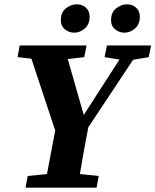

<svg xmlns="http://www.w3.org/2000/svg" viewBox="-20 -867 718 887"><path d="M463 -603 474 -657H678L667 -603L595 -591L388 -279Q367 -171 349 -63L436 -54L426 0H98L108 -54L197 -63L235 -264L125 -596L61 -603L71 -657H380L369 -603L293 -594L367 -336L532 -592ZM322 -716Q300 -716 280.5 -731Q261 -746 261 -774Q261 -810 284.5 -828.5Q308 -847 334 -847Q360 -847 377 -831.5Q394 -816 394 -790Q394 -755 372 -735.5Q350 -716 322 -716ZM554 -716Q532 -716 512.5 -731Q493 -746 493 -774Q493 -810 516.5 -828.5Q540 -847 566 -847Q592 -847 609 -831.5Q626 -816 626 -790Q626 -755 604 -735.5Q582 -716 554 -716Z"/></svg>

Font: Source Serif Pro
Style: Bold Italic
Weight: 700
Italic angle: -12°
Designer: Frank Grießhammer
Foundry: Adobe Systems Incorporated
Version: Version 3.001;hotconv 1.0.111;makeotfexe 2.5.65597